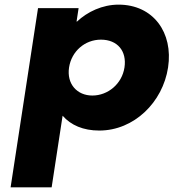

<svg xmlns="http://www.w3.org/2000/svg" viewBox="-20 -548 771 828"><path d="M516.8 -257C506 -186 445.3 -136 378.3 -136C312.3 -136 267 -186 277.8 -257C288.5 -327 346.2 -377 415.2 -377C487.2 -377 527.5 -327 516.8 -257ZM704.8 -257C727.8 -407 641.3 -528 491.3 -528C421.3 -528 356.6 -497 312.1 -455H310.1L319 -513H144L25.7 260H202.7L250 -49C285.7 -8 339.2 15 408.2 15C558.2 15 681.9 -107 704.8 -257Z"/></svg>

Font: Sztylet
Style: BdObl
Weight: 700
Foundry: Cannot Into Space Fonts, PlusOne Fonts
Version: Version 0.12